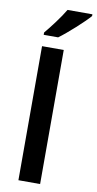

<svg xmlns="http://www.w3.org/2000/svg" viewBox="-106 -1028 539 1072"><g transform="rotate(10 163.5 -492.0)"><path d="M327 -974V-984H186C160 -939 110 -874 79 -837V-824H161C210 -860 295 -937 327 -974ZM204 0V-760H81V0Z"/></g></svg>

Font: Noto Sans New Tai Lue Semibold
Style: Regular
Weight: 600
Designer: Monotype Design Team
Foundry: Monotype Imaging Inc.
Version: Version 2.004